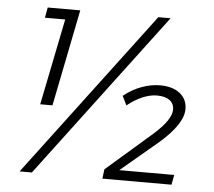

<svg xmlns="http://www.w3.org/2000/svg" viewBox="-51 -755 904 811"><g transform="rotate(5 401.5 -350.0)"><path d="M119 -700H257L175 -290H123L197 -656H111ZM113 0H61L588 -700H640ZM480 -42H713L705 0H412L417 -40L609 -207Q684 -273 684 -316Q684 -342 665 -356Q646 -370 611 -370Q582 -370 549.5 -356Q517 -342 486 -317L467 -356Q503 -385 543 -399.5Q583 -414 621 -414Q674 -414 705 -389.5Q736 -365 736 -323Q736 -260 638 -175Z"/></g></svg>

Font: Gontserrat Light
Style: Italic
Weight: 300
Italic angle: -11.3°
Designer: Julieta Ulanovsky
Foundry: Julieta Ulanovsky
Version: Version 6.001